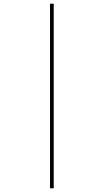

<svg xmlns="http://www.w3.org/2000/svg" viewBox="-20 -780 563 1040"><path d="M251 240V-760H271V240Z"/></svg>

Font: Noto Serif Display SemiCondensed Extra
Style: Regular
Weight: 800
Width: 4
Designer: Monotype Design Team
Foundry: Monotype Imaging Inc.
Version: Version 1.900